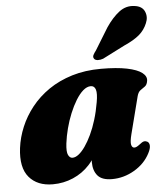

<svg xmlns="http://www.w3.org/2000/svg" viewBox="-54 -803 746 866"><g transform="rotate(-5 319.0 -370.0)"><path d="M523 -180Q514 -145 517.5 -131.5Q521 -118 531 -118Q536.5 -118 542 -120.8Q547.5 -123.5 556 -130Q568 -140 575.8 -141.8Q583.5 -143.5 591 -139.5Q600.5 -134.5 601.2 -121Q602 -107.5 591 -86.5Q567.5 -41 519.8 -13Q472 15 418.5 15Q373 15 353.5 -7.8Q334 -30.5 334 -69.5Q334 -82 335 -95.5Q336 -109 337.8 -123Q339.5 -137 342 -150.5Q344.5 -164 347.5 -176.5L361.5 -136.5Q349 -91 317.5 -56.8Q286 -22.5 242.8 -3.8Q199.5 15 150.5 15Q80.5 15 43.2 -29Q6 -73 17 -161Q23 -208.5 42.5 -255.2Q62 -302 95 -343.5Q128 -385 174.2 -416.8Q220.5 -448.5 280 -466.8Q339.5 -485 411.5 -485Q483 -485 529 -475.5Q575 -466 596.2 -449.8Q617.5 -433.5 614.5 -413.5Q612 -395.5 602 -388.2Q592 -381 581.5 -373.8Q571 -366.5 566 -348ZM227 -163.5Q222.5 -125.5 229.8 -111Q237 -96.5 249 -96.5Q262.5 -96.5 277.2 -108Q292 -119.5 307 -141Q322 -162.5 336 -192Q350 -221.5 361.2 -258.2Q372.5 -295 379.5 -336.5Q386.5 -375.5 381 -393.2Q375.5 -411 359 -411Q341.5 -411 324.2 -396Q307 -381 291.2 -355.2Q275.5 -329.5 262.2 -297.2Q249 -265 240 -230.5Q231 -196 227 -163.5ZM457 -668.5Q486 -711.5 517.5 -735.5Q549 -759.5 587 -754Q621.5 -750 632.5 -724.8Q643.5 -699.5 631.5 -672Q619 -641.5 594.5 -620.8Q570 -600 527 -581L425.5 -529.5Q413 -525 401.5 -525.5Q390 -526 385 -532.5Q379 -540.5 383.5 -549.8Q388 -559 396 -569Z"/></g></svg>

Font: Fraunces Wonky
Style: Italic
Weight: 900
Italic angle: -16°
Version: Version 1.000;[b76b70a41]